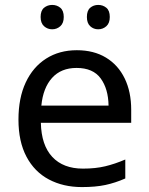

<svg xmlns="http://www.w3.org/2000/svg" viewBox="-20 -750 604 780"><path d="M292 -546Q361 -546 410.5 -516Q460 -486 486.5 -431.5Q513 -377 513 -304V-251H146Q148 -160 192.5 -112.5Q237 -65 317 -65Q368 -65 407.5 -74.5Q447 -84 489 -102V-25Q448 -7 408 1.5Q368 10 313 10Q237 10 178.5 -21Q120 -52 87.5 -113.5Q55 -175 55 -264Q55 -352 84.5 -415Q114 -478 167.5 -512Q221 -546 292 -546ZM291 -474Q228 -474 191.5 -433.5Q155 -393 148 -321H421Q420 -389 389 -431.5Q358 -474 291 -474ZM145 -681Q145 -707 159 -718.5Q173 -730 192 -730Q211 -730 225 -718.5Q239 -707 239 -681Q239 -656 225 -643.5Q211 -631 192 -631Q173 -631 159 -643.5Q145 -656 145 -681ZM333 -681Q333 -707 346.5 -718.5Q360 -730 379 -730Q398 -730 412 -718.5Q426 -707 426 -681Q426 -656 412 -643.5Q398 -631 379 -631Q360 -631 346.5 -643.5Q333 -656 333 -681Z"/></svg>

Font: Noto Sans Glagolitic
Style: Regular
Weight: 400
Designer: Monotype Design Team
Foundry: Monotype Imaging Inc.
Version: Version 2.004; ttfautohint (v1.8.4.7-5d5b)